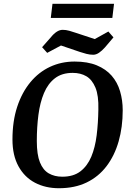

<svg xmlns="http://www.w3.org/2000/svg" viewBox="-20 -986 693 1017"><path d="M292 11Q221 11 165.5 -18Q110 -47 78 -105Q46 -163 46 -247Q46 -344 71 -420Q96 -496 140.5 -550Q185 -604 245 -632Q305 -660 375 -660Q444 -660 492.5 -640Q541 -620 571.5 -585Q602 -550 616 -502.5Q630 -455 630 -402Q630 -313 608.5 -237.5Q587 -162 544.5 -106Q502 -50 439 -19.5Q376 11 292 11ZM310 -50Q369 -50 406 -78.5Q443 -107 463.5 -156Q484 -205 492 -269.5Q500 -334 501 -406Q503 -480 485.5 -522Q468 -564 437.5 -582Q407 -600 365 -600Q308 -600 271 -571.5Q234 -543 213 -493Q192 -443 183.5 -377.5Q175 -312 175 -239Q175 -167 191.5 -126Q208 -85 238.5 -67.5Q269 -50 310 -50ZM474 -696Q456 -696 438.5 -700.5Q421 -705 403 -711L303 -745L230 -706L203 -736L249 -788Q264 -807 280 -817.5Q296 -828 312 -828Q329 -828 347 -823Q365 -818 382 -812L482 -779L554 -819L581 -788L536 -735Q520 -717 504.5 -706.5Q489 -696 474 -696ZM249 -891 258 -966H584L575 -891Z"/></svg>

Font: Faustina Light SemiBold
Style: Italic
Weight: 600
Italic angle: -8°
Version: Version 1.200